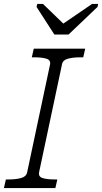

<svg xmlns="http://www.w3.org/2000/svg" viewBox="-40 -958 520 978"><path d="M237 -782H309L457 -923L460 -938H429L255 -819L303 -818L179 -938H150L146 -923ZM98 -79 215 -630Q219 -652 196.5 -659Q174 -666 137 -666H122L132 -710H394L384 -666H368Q332 -666 306 -659Q280 -652 276 -631L159 -80Q155 -58 177 -51Q199 -44 237 -44H252L242 0H-20L-10 -44H5Q41 -44 67 -51Q93 -58 98 -79Z"/></svg>

Font: Roboto Serif 20pt ExtraLight
Style: Italic
Weight: 250
Italic angle: -10°
Version: Version 1.007